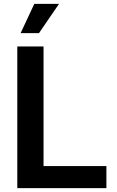

<svg xmlns="http://www.w3.org/2000/svg" viewBox="-20 -966 602 986"><path d="M68.8 0V-727.5H203.6V-113.3H526.4V0ZM85.9 -795.9 156.2 -946.3H283.2L180.2 -795.9Z"/></svg>

Font: V-Inter
Style: SemiBold-600
Weight: 600
Designer: Rasmus Andersson
Foundry: rsms
Version: Version 4.000;git-4146feb